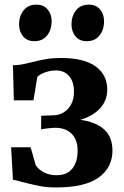

<svg xmlns="http://www.w3.org/2000/svg" viewBox="-20 -816 546 846"><path d="M475.5 -153Q475.5 -77.5 414.8 -33.8Q354 10 226 10Q188 10 155.5 3.8Q123 -2.5 80.5 -13.5Q47.5 -22.5 37 -24L29 -167H115L137.5 -87.5Q150.5 -68.5 174.2 -56.2Q198 -44 228.5 -44Q275.5 -44 298.8 -73.2Q322 -102.5 322 -152.5Q322 -200 295.8 -226.5Q269.5 -253 223 -253Q213 -253 191.2 -250.5Q169.5 -248 161 -246L161.5 -306L217 -308Q240.5 -308.5 261 -321Q281.5 -333.5 293.8 -356.8Q306 -380 306 -411.5Q306 -456 284.5 -480.8Q263 -505.5 227.5 -505.5Q200.5 -505.5 177.8 -496.8Q155 -488 144.5 -477.5L127.5 -374H41L37 -528.5Q56.5 -528.5 74.5 -531.8Q92.5 -535 121 -542Q155.5 -551 184.5 -555.8Q213.5 -560.5 249.5 -560.5Q350 -560.5 401.2 -523.5Q452.5 -486.5 452.5 -421.5Q452.5 -374 421.8 -339.5Q391 -305 333.5 -288Q401 -279.5 438.2 -246.2Q475.5 -213 475.5 -153ZM131 -634.5Q99.5 -634.5 81.8 -655.8Q64 -677 64 -708.5Q64 -745.5 84 -770.5Q104 -795.5 139.5 -795.5H140.5Q172 -795.5 189.8 -774.5Q207.5 -753.5 207.5 -722Q207.5 -685 187.5 -659.8Q167.5 -634.5 132 -634.5ZM362 -634.5Q330.5 -634.5 312.8 -655.8Q295 -677 295 -708.5Q295 -745.5 315 -770.5Q335 -795.5 370.5 -795.5H371.5Q403 -795.5 420.8 -774.5Q438.5 -753.5 438.5 -722Q438.5 -685 418.5 -659.8Q398.5 -634.5 363 -634.5Z"/></svg>

Font: Merriweather Text
Style: Bold
Weight: 700
Designer: Eben Sorkin
Foundry: Eben Sorkin
Version: Version 2.100